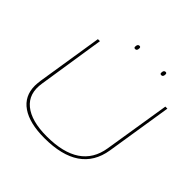

<svg xmlns="http://www.w3.org/2000/svg" viewBox="-215 -1059 1264 1264"><g transform="rotate(45 417.5 -426.5)"><path d="M372 10Q234 10 159 -41.5Q84 -93 84 -190Q84 -200 85 -210Q86 -220 88 -238L161 -700H180L108 -234Q90 -125 161 -67Q232 -9 375 -9Q679 -9 715 -238L789 -700H808L735 -238Q695 10 372 10ZM624 -827Q612 -827 612 -838Q612 -863 629 -863Q640 -863 640 -851Q640 -827 624 -827ZM381 -827Q369 -827 369 -838Q369 -863 386 -863Q397 -863 397 -851Q397 -827 381 -827Z"/></g></svg>

Font: Georama Extended Thin
Style: Italic
Weight: 100
Width: 7
Italic angle: -9°
Designer: Jean-Baptiste Levee
Foundry: Production Type
Version: Version 1.000